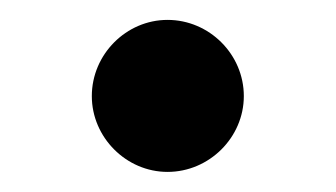

<svg xmlns="http://www.w3.org/2000/svg" viewBox="-20 -165 338 193"><path d="M148.4 7.8C190.4 7.8 225.1 -26.9 225.1 -68.4C225.1 -110.4 190.4 -145 148.4 -145C106.9 -145 72.3 -110.4 72.3 -68.4C72.3 -26.9 106.9 7.8 148.4 7.8Z"/></svg>

Font: Now Black
Style: Regular
Weight: 400
Designer: Alfredo Marco Pradil
Foundry: Alfredo Marco Pradil
Version: Version 1.200;hotconv 1.0.109;makeotfexe 2.5.65596